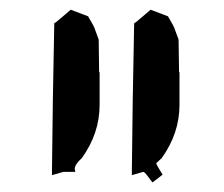

<svg xmlns="http://www.w3.org/2000/svg" viewBox="-20 -863 465 399"><path d="M185.1 -780.8 186 -712.9H187V-645Q187 -585.9 149.9 -534.2Q131.8 -518.1 136.2 -507.8Q137.2 -505.9 135.3 -505.9Q133.3 -505.9 126 -505.9Q118.7 -505.9 111.8 -505.9L87.9 -499Q89.4 -657.2 92.8 -814.9Q94.7 -814.9 105.5 -824.5Q116.2 -834 127 -842.8L163.1 -829.1Q175.8 -807.1 175.8 -806.2ZM351.1 -780.8 352.1 -712.9H353V-645Q353 -585.9 315.9 -534.2L304.7 -523.9Q304.7 -521 317.9 -500L296.9 -483.9Q292 -489.7 287.6 -496.1Q280.3 -505.9 277.8 -505.9L253.9 -499Q255.4 -657.2 258.8 -814.9Q260.7 -814.9 271.5 -824.5Q282.2 -834 293 -842.8L329.1 -829.1Q341.8 -807.1 341.8 -806.2Z"/></svg>

Font: Eater Caps
Style: Regular
Weight: 400
Version: Version 001.002